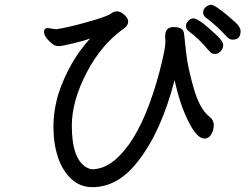

<svg xmlns="http://www.w3.org/2000/svg" viewBox="-20 -761 1040 794"><path d="M868 -538Q855 -538 845 -550Q802 -602 758 -634Q749 -642 749 -654Q749 -665 759 -675Q769 -685 780 -685Q802 -685 872 -619Q903 -591 903 -574Q903 -556 886 -543Q879 -538 868 -538ZM362 13Q312 13 275.5 -20.5Q239 -54 220 -110Q201 -166 201 -236Q201 -305 222 -374Q266 -507 353 -602Q327 -592 280 -581Q233 -570 224 -570Q214 -570 204 -574Q162 -605 162 -629Q162 -645 178 -645L212 -640Q256 -646 342 -670Q428 -694 442 -707Q452 -714 465 -714Q478 -714 494 -700Q510 -686 510 -672Q510 -657 495 -645Q400 -579 338.5 -461Q277 -343 277 -241Q277 -102 339 -68Q353 -61 360 -61Q440 -61 513.5 -164Q587 -267 640 -466Q664 -559 664 -586L663 -612Q663 -649 698 -649Q718 -649 729 -642.5Q740 -636 741.5 -618.5Q743 -601 750 -540.5Q757 -480 781 -396.5Q805 -313 842 -282Q864 -266 864 -244Q864 -222 853.5 -205Q843 -188 826 -188Q794 -188 758.5 -260Q723 -332 702 -430Q647 -216 549 -92Q467 13 362 13ZM942 -597Q930 -597 920 -607Q876 -655 829 -690Q820 -698 820 -710Q820 -722 830.5 -731.5Q841 -741 853 -741Q873 -741 953 -669Q975 -649 975 -632Q975 -597 942 -597Z"/></svg>

Font: LXGW WenKai Mono Medium
Style: Regular
Weight: 500
Monospace: yes
Designer: LXGW / Fontworks Inc.
Foundry: LXGW / Fontworks Inc.
Version: Version 1.520; June 14, 2025